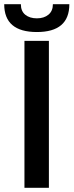

<svg xmlns="http://www.w3.org/2000/svg" viewBox="-45 -891 349 911"><path d="M71 -697H187V0H71ZM-25 -871H54Q54 -838 75 -821Q96 -804 130 -804Q164 -804 185 -821.5Q206 -839 206 -871H284Q284 -739 130 -739Q-25 -739 -25 -871Z"/></svg>

Font: Hanken Grotesk SemiBold
Style: Regular
Weight: 600
Designer: Alfredo Marco Pradil
Foundry: Hanken Design Co.
Version: Version 3.014